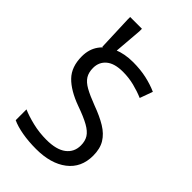

<svg xmlns="http://www.w3.org/2000/svg" viewBox="-267 -982 1083 1083"><g transform="rotate(45 274.5 -441.0)"><path d="M502 -191Q502 -96 433 -43Q364 10 247 10Q187 10 136 1Q85 -8 51 -24V-110Q87 -94 140.5 -81Q194 -68 251 -68Q331 -68 371.5 -99Q412 -130 412 -183Q412 -218 397 -242Q382 -266 345.5 -286.5Q309 -307 244 -330Q153 -363 106.5 -411Q60 -459 60 -542Q60 -599 89 -639.5Q118 -680 169.5 -702Q221 -724 288 -724Q347 -724 396 -713Q445 -702 485 -684L457 -607Q420 -623 376.5 -634Q333 -645 286 -645Q219 -645 185 -616.5Q151 -588 151 -541Q151 -505 166 -481Q181 -457 215 -438Q249 -419 307 -397Q370 -374 413.5 -347.5Q457 -321 479.5 -284Q502 -247 502 -191ZM104 -662 96 -872V-892H190V-872L173 -662Z"/></g></svg>

Font: Noto Sans Tifinagh
Style: Regular
Weight: 400
Designer: JamraPatel
Foundry: JamraPatel LLC
Version: Version 2.004; ttfautohint (v1.8.4.7-5d5b)